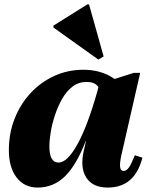

<svg xmlns="http://www.w3.org/2000/svg" viewBox="-20 -831 683 867"><path d="M150 16Q90 16 55 -29.5Q20 -75 20 -153Q20 -229 46 -295Q72 -361 118 -410.5Q164 -460 225 -488Q286 -516 357 -516Q417 -516 465.5 -493Q514 -470 537 -430L437 -374Q437 -421 422 -441Q407 -461 371 -461Q335 -461 307.5 -440Q280 -419 260.5 -384.5Q241 -350 228 -310.5Q215 -271 209 -234Q203 -197 203 -170Q203 -97 244 -97Q265 -97 286.5 -118.5Q308 -140 330.5 -181Q353 -222 375.5 -282Q398 -342 420 -420L478 -385V-194H367Q325 -85 273 -34.5Q221 16 150 16ZM466 16Q399 16 370 -28.5Q341 -73 358 -149L431 -467H474L584 -502H613L528 -130Q520 -93 522.5 -76Q525 -59 538 -59Q551 -59 562 -74.5Q573 -90 589 -130L623 -119Q606 -52 567 -18Q528 16 466 16ZM424 -562 221 -707V-715L374 -811H382L448 -576Z"/></svg>

Font: Platypi Light ExtraBold
Style: Italic
Weight: 800
Italic angle: -13°
Version: Version 1.200